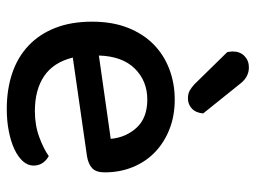

<svg xmlns="http://www.w3.org/2000/svg" viewBox="-114 -627 755 567"><g transform="rotate(90 263.5 -343.5)"><path d="M150 -181Q164 -124 204.5 -96.5Q245 -69 308 -69Q350 -69 385 -82Q420 -95 441 -110Q469 -94 469 -65Q469 -48 456 -33.5Q443 -19 420.5 -8.5Q398 2 367.5 8Q337 14 302 14Q244 14 196.5 -2Q149 -18 115 -50Q81 -82 62.5 -129Q44 -176 44 -238Q44 -298 62 -343.5Q80 -389 111 -419.5Q142 -450 184 -466Q226 -482 274 -482Q322 -482 361.5 -466.5Q401 -451 429.5 -423.5Q458 -396 473.5 -358Q489 -320 489 -275Q489 -250 477 -238.5Q465 -227 442 -223ZM274 -401Q219 -401 182.5 -364Q146 -327 144 -258L390 -293Q386 -338 357 -369.5Q328 -401 274 -401ZM134 -637Q132 -647 132 -653Q132 -675 145.5 -688Q159 -701 179 -701Q206 -701 225 -678L315 -566Q313 -544 300.5 -532.5Q288 -521 271 -521Q257 -521 248 -526Q239 -531 229 -540Z"/></g></svg>

Font: Baloo 2 Medium
Style: Regular
Weight: 500
Designer: Sarang Kulkarni and Ek Type
Foundry: Ek Type
Version: Version 1.640;hotconv 1.0.111;makeotfexe 2.5.65597; ttfautoh